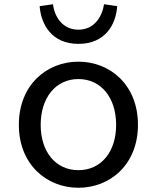

<svg xmlns="http://www.w3.org/2000/svg" viewBox="-20 -872 740 906"><path d="M167 -843C174 -755 225 -665 350 -665C476 -665 527 -755 533 -843L471 -852C462 -793 425 -732 350 -732C275 -732 237 -793 230 -852ZM69 -283C69 -95 201 14 350 14C499 14 631 -95 631 -283C631 -472 499 -581 350 -581C201 -581 69 -472 69 -283ZM528 -283C528 -155 457 -69 350 -69C243 -69 172 -155 172 -283C172 -411 243 -499 350 -499C457 -499 528 -411 528 -283Z"/></svg>

Font: Kawkab Mono Light
Style: Bold
Weight: 400
Monospace: yes
Designer: Abdullah Arif
Foundry: Abdullah Arif
Version: Version 1.000;PS 000.500;hotconv 1.0.88;makeotf.lib2.5.64775